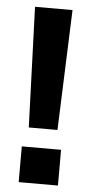

<svg xmlns="http://www.w3.org/2000/svg" viewBox="-52 -729 363 760"><g transform="rotate(5 130.0 -348.5)"><path d="M56 -697H205L187 -219H73ZM52 -142H208V0H52Z"/></g></svg>

Font: HK Grotesk Black
Style: Regular
Weight: 900
Designer: Alfredo Marco Pradil
Foundry: Hanken Design Co.
Version: Version 3.001